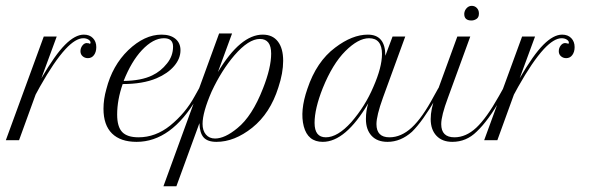

<svg xmlns="http://www.w3.org/2000/svg" viewBox="-87 -487 2052 667"><path d="M225 -335Q227.5 -335 227.5 -339.2Q227.5 -345 220 -349.6Q212.5 -354.2 202.5 -354.2Q175.8 -354.2 140.8 -316.7Q100.8 -273.3 51.7 -185.8L36.7 -158.3L-20.8 0H-66.7L65 -360H110L56.7 -215Q104.2 -296.7 139.2 -331.7Q174.2 -366.7 204.2 -366.7Q224.2 -366.7 235.8 -354.6Q247.5 -342.5 247.5 -323.3Q247.5 -306.7 239.6 -295.8Q231.7 -285 218.3 -285Q207.5 -285 200 -291.7Q192.5 -298.3 192.5 -309.2Q192.5 -320 199.2 -328.8Q205.8 -337.5 215 -337.5L218.3 -336.7H221.7Q223.3 -335 225 -335Z M597.5 -146.7Q508.3 5.8 387.5 5.8Q331.7 5.8 302.1 -23.3Q272.5 -52.5 272.5 -109.2Q272.5 -142.5 282.5 -177.5Q303.3 -259.2 358.3 -312.5Q415 -366.7 474.2 -366.7Q505 -366.7 522.5 -352.1Q540 -337.5 540 -312.5Q540 -283.3 517.9 -257.5Q495.8 -231.7 456.7 -215Q409.2 -195 339.2 -195Q320 -140 320 -89.2Q320 -46.7 337.5 -28.3Q355 -10 394.2 -10Q453.3 -10 504.2 -50.8Q557.5 -94.2 589.2 -152.5L605 -180.8L613.3 -174.2ZM514.2 -325Q514.2 -354.2 482.5 -354.2Q445 -354.2 405.8 -312.5Q369.2 -273.3 342.5 -205.8Q404.2 -206.7 441.7 -225Q471.7 -239.2 493.3 -266.7Q514.2 -292.5 514.2 -325Z M525.8 160H480.8L674.2 -370.8H719.2L670 -236.7Q748.3 -366.7 825.8 -366.7Q860 -366.7 878.3 -342.9Q896.7 -319.2 896.7 -275.8Q896.7 -233.3 880 -183.3Q851.7 -93.3 789.2 -43.3Q727.5 5.8 665 5.8Q634.2 5.8 620.4 -9.6Q606.7 -25 605.8 -59.2ZM855 -300.8Q855 -351.7 815.8 -351.7Q776.7 -351.7 727.5 -295Q682.5 -242.5 648.3 -169.2Q616.7 -96.7 616.7 -56.7Q616.7 -33.3 628.3 -19.6Q640 -5.8 660 -5.8Q694.2 -5.8 737.5 -41.7Q789.2 -83.3 826.7 -180Q855 -251.7 855 -300.8Z M1034.2 5.8Q982.5 5.8 968.3 -47.9Q954.2 -101.7 980.8 -178.3Q1012.5 -273.3 1077.5 -321.7Q1136.7 -366.7 1190.8 -366.7Q1251.7 -366.7 1251.7 -293.3L1276.7 -360H1320.8L1243.3 -147.5Q1220.8 -85 1220.8 -55.8Q1220.8 -10 1265.8 -10Q1306.7 -10 1343.3 -43.8Q1380 -77.5 1420 -152.5L1435.8 -180.8L1444.2 -174.2L1428.3 -146.7Q1380.8 -65 1344.2 -29.2Q1305 5.8 1259.2 5.8Q1223.3 5.8 1203.8 -15.4Q1184.2 -36.7 1184.2 -73.3Q1184.2 -103.3 1192.5 -128.3Q1113.3 5.8 1034.2 5.8ZM1005.8 -60Q1005.8 -10 1045 -10Q1085.8 -10 1133.3 -62.5Q1181.7 -118.3 1210 -185Q1240 -253.3 1240 -299.2Q1240 -354.2 1195 -354.2Q1157.5 -354.2 1112.5 -309.2Q1068.3 -265 1034.2 -180.8Q1005.8 -109.2 1005.8 -60Z M1525.8 -438.3V-440Q1526.7 -450.8 1534.2 -458.8Q1541.7 -466.7 1551.7 -466.7Q1562.5 -466.7 1569.6 -459.2Q1576.7 -451.7 1576.7 -440.8V-439.2Q1576.7 -426.7 1568.3 -421.2Q1560 -415.8 1550.8 -415.8Q1525.8 -415.8 1525.8 -438.3ZM1409.2 -73.3Q1409.2 -107.5 1424.2 -147.5L1501.7 -360H1546.7L1469.2 -147.5Q1445.8 -85 1445.8 -55.8Q1445.8 -10 1491.7 -10Q1531.7 -10 1567.5 -43.3Q1603.3 -76.7 1645.8 -152.5L1661.7 -180.8L1670 -174.2L1654.2 -146.7Q1609.2 -67.5 1569.2 -30Q1533.3 5.8 1484.2 5.8Q1449.2 5.8 1429.2 -15.4Q1409.2 -36.7 1409.2 -73.3Z M1886.7 -335Q1889.2 -335 1889.2 -339.2Q1889.2 -345 1881.7 -349.6Q1874.2 -354.2 1864.2 -354.2Q1837.5 -354.2 1802.5 -316.7Q1762.5 -273.3 1713.3 -185.8L1698.3 -158.3L1640.8 0H1595L1726.7 -360H1771.7L1718.3 -215Q1765.8 -296.7 1800.8 -331.7Q1835.8 -366.7 1865.8 -366.7Q1885.8 -366.7 1897.5 -354.6Q1909.2 -342.5 1909.2 -323.3Q1909.2 -306.7 1901.2 -295.8Q1893.3 -285 1880 -285Q1869.2 -285 1861.7 -291.7Q1854.2 -298.3 1854.2 -309.2Q1854.2 -320 1860.8 -328.8Q1867.5 -337.5 1876.7 -337.5L1880 -336.7H1883.3Q1885 -335 1886.7 -335Z"/></svg>

Font: Sirivennela
Style: Regular
Weight: 400
Designer: Appaji Ambarisha Darbha
Foundry: Appaji Ambarisha Darbha
Version: Version 1.00; ttfautohint (v1.8.4.7-5d5b)